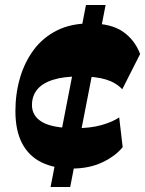

<svg xmlns="http://www.w3.org/2000/svg" viewBox="-20 -750 582 770"><path d="M182.8 0 324.8 -730H403.5L261.5 0ZM267.5 -74Q197.3 -74 146.4 -99Q95.5 -124 68.6 -175.3Q41.8 -226.5 41.8 -304.5Q41.8 -374.8 60.3 -437.9Q78.8 -501 115.5 -550.4Q152.3 -599.7 208.4 -627.9Q264.5 -656 339.8 -656Q425 -656 472.5 -623.4Q520 -590.7 542 -533.5L470.3 -392Q445.3 -418.8 405.1 -431.1Q365 -443.5 300.8 -443.5Q235 -443.5 192.1 -429.8Q149.2 -416 128.7 -390.3Q108.2 -364.5 108.2 -328.5Q108.2 -284.2 150 -260.1Q191.8 -236 284.3 -236Q342.5 -236 386.4 -248.2Q430.2 -260.5 458 -279L472 -160Q444.2 -124.8 391.4 -99.4Q338.5 -74 267.5 -74Z"/></svg>

Font: Savate ExtraLight
Style: Italic
Weight: 200
Italic angle: -11°
Designer: Max Esnée
Foundry: Plomb Type
Version: Version 2.000